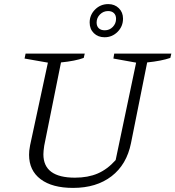

<svg xmlns="http://www.w3.org/2000/svg" viewBox="-20 -909 857 938"><path d="M337 9Q235 9 178.5 -33.5Q122 -76 122 -153Q122 -162 123 -173Q124 -184 127 -199L214 -603L100 -623L105 -647H394L389 -626Q348 -611 278 -604L196 -197Q194 -183 193 -173Q192 -163 192 -155Q192 -41 346 -41Q410 -41 457.5 -61.5Q505 -82 545 -127L645 -603L534 -623L538 -647H817L812 -626Q768 -611 699 -604L620 -210Q599 -105 525 -48Q451 9 337 9ZM491 -727Q459 -727 438.5 -747Q418 -767 418 -799Q418 -836 444.5 -862.5Q471 -889 509 -889Q540 -889 560.5 -869Q581 -849 581 -818Q581 -780 554.5 -753.5Q528 -727 491 -727ZM492 -761Q515 -761 531 -777.5Q547 -794 547 -817Q547 -835 536.5 -845Q526 -855 508 -855Q485 -855 468.5 -838.5Q452 -822 452 -799Q452 -781 462.5 -771Q473 -761 492 -761Z"/></svg>

Font: Piazzolla Light
Style: Italic
Weight: 300
Italic angle: -11.3°
Designer: Juan Pablo del Peral
Foundry: Huerta Tipografica
Version: Version 1.330